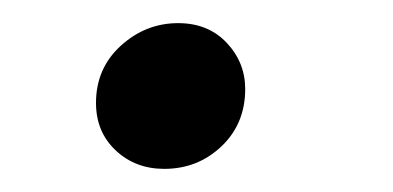

<svg xmlns="http://www.w3.org/2000/svg" viewBox="-20 -136 340 166"><path d="M122 10Q97 10 80 -6Q63 -22 63 -47Q63 -77 84.5 -96.5Q106 -116 134 -116Q160 -116 176 -99Q192 -82 192 -59Q192 -29 171.5 -9.5Q151 10 122 10Z"/></svg>

Font: Source Serif Pro
Style: Italic
Weight: 400
Italic angle: -12°
Designer: Frank Grießhammer
Foundry: Adobe Systems Incorporated
Version: Version 3.001;hotconv 1.0.111;makeotfexe 2.5.65597